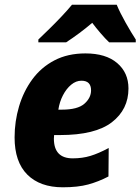

<svg xmlns="http://www.w3.org/2000/svg" viewBox="-20 -786 597 816"><path d="M247 10Q150 10 96 -44Q42 -98 42 -202Q42 -270 61 -334Q80 -398 117.5 -449Q155 -500 211.5 -529.5Q268 -559 343 -559Q430 -559 478 -518Q526 -477 526 -410Q526 -321 455.5 -266.5Q385 -212 235 -212H210Q209 -206 209 -197Q209 -113 289 -113Q330 -113 364.5 -123.5Q399 -134 442 -157L441 -36Q399 -14 355 -2Q311 10 247 10ZM228 -320H243Q310 -320 338.5 -345Q367 -370 367 -402Q367 -443 326 -443Q303 -443 282.5 -426Q262 -409 247.5 -381Q233 -353 228 -320ZM143 -606V-618Q164 -638 190.5 -664Q217 -690 242.5 -717Q268 -744 286 -766H476Q490 -732 514 -689.5Q538 -647 557 -618V-606H444Q428 -621 407 -645.5Q386 -670 372 -689Q345 -666 317.5 -645.5Q290 -625 261 -606Z"/></svg>

Font: Noto Sans Disp ExtBd
Style: Italic
Weight: 800
Italic angle: -12°
Designer: Monotype Design Team
Foundry: Monotype Imaging Inc.
Version: Version 2.000;GOOG;noto-source:20170915:90ef993387c0